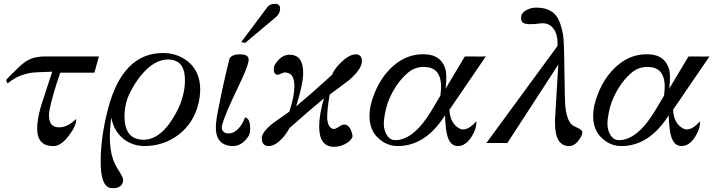

<svg xmlns="http://www.w3.org/2000/svg" viewBox="-20 -750 3742 1007"><path d="M216 -454H499L475 -369H296Q259 -263 240 -176Q237 -160 237 -145Q237 -89 278 -83Q329 -76 379 -126Q382 -92 342 -40Q302 14 264 16Q175 19 175 -76Q175 -97 180 -130Q188 -177 212 -246Q251 -365 254 -374L176 -371Q86 -368 21 -313Q19 -311 12 -329Q13 -335 79 -398Q110 -428 138 -440Q171 -454 216 -454Z M1021 -208Q996 -104 916 -43Q836 17 733 16Q672 14 627 -22Q576 -64 564 -134Q556 -75 556 -31Q556 38 574 89Q585 118 608 153Q626 182 626 194Q626 199 624 207Q614 237 573 237Q566 237 556 235Q508 222 508 98Q508 -32 547 -181Q624 -472 835 -472Q909 -472 965 -428Q1030 -375 1030 -281Q1030 -247 1021 -208ZM904 -159Q950 -244 950 -330Q950 -419 891 -434Q878 -438 861 -438Q804 -438 749 -386Q701 -341 663 -267Q633 -207 633 -139Q633 -39 701 -21Q716 -17 732 -17Q828 -17 904 -159Z M1449 -705Q1449 -679 1428 -661L1266 -525L1245 -529L1381 -711Q1394 -730 1422 -730Q1449 -730 1449 -705ZM1284 -433Q1281 -400 1224 -283Q1161 -152 1146 -98Q1137 -65 1160 -54Q1167 -50 1179 -50Q1204 -50 1227.5 -72.5Q1251 -95 1265 -134Q1292 -130 1292 -75Q1292 -47 1282 -34Q1245 21 1192 16Q1112 8 1112 -81Q1112 -117 1126 -182Q1148 -299 1183 -440Q1193 -465 1238 -465Q1263 -465 1274.5 -457Q1286 -449 1284 -433Z M1709 -254Q1696 -176 1696 -139Q1696 -83 1726 -74Q1737 -71 1757 -85Q1778 -100 1793 -96Q1812 -91 1822 -64Q1831 -40 1828 -30Q1818 -9 1790 5.5Q1762 20 1732 20Q1654 20 1654 -87Q1654 -149 1679 -234Q1619 -185 1498 -78Q1480 -44 1454 -18Q1420 16 1389 16Q1353 16 1353 -26Q1353 -57 1412 -104Q1449 -130 1498 -165Q1524 -246 1524 -297Q1524 -356 1492 -367Q1481 -370 1474 -370Q1467 -370 1454 -364Q1441 -358 1438 -358Q1416 -358 1416 -388Q1416 -402 1423 -413Q1455 -463 1498 -463Q1570 -463 1570 -369Q1570 -309 1533 -192Q1609 -255 1721 -357Q1733 -388 1769 -423Q1813 -465 1846 -465Q1878 -465 1878 -429Q1878 -388 1811 -330Q1794 -317 1760 -291.5Q1726 -266 1709 -254Z M2528 -454 2337 -174Q2341 -101 2392 -75Q2399 -71 2408 -71Q2441 -71 2478 -114Q2481 -78 2454 -34Q2422 16 2382 16Q2342 16 2327 -35Q2317 -66 2314 -145Q2212 16 2066 16Q2012 16 1969 -21Q1918 -64 1918 -141Q1918 -199 1946 -265Q1980 -348 2041 -403Q2118 -471 2213 -465Q2292 -461 2315 -391Q2326 -357 2317 -285L2418 -454Q2529 -453 2528 -454ZM2248 -178 2290 -249Q2299 -318 2283 -353Q2264 -399 2202 -399Q2156 -399 2120 -369Q2064 -322 2026 -241Q2002 -190 1994 -122Q1989 -78 2006 -46.5Q2023 -15 2053 -15Q2152 -15 2248 -178Z M3033 -62Q3039 -47 3017 -17Q2994 16 2965 16Q2891 16 2891 -104V-127Q2892 -136 2892 -141Q2892 -151 2908 -411L2641 0H2531L2904 -509Q2907 -569 2882 -601Q2857 -633 2813 -627Q2744 -618 2724 -630Q2713 -638 2713 -656Q2713 -682 2741 -697Q2764 -710 2792 -710Q2862 -710 2895 -670Q2921 -637 2933 -569Q2939 -532 2940 -384Q2943 -211 2944 -203Q2950 -128 2976 -99Q2983 -91 3008 -80Q3028 -71 3033 -62Z M3701 -454 3510 -174Q3514 -101 3565 -75Q3572 -71 3581 -71Q3614 -71 3651 -114Q3654 -78 3627 -34Q3595 16 3555 16Q3515 16 3500 -35Q3490 -66 3487 -145Q3385 16 3239 16Q3185 16 3142 -21Q3091 -64 3091 -141Q3091 -199 3119 -265Q3153 -348 3214 -403Q3291 -471 3386 -465Q3465 -461 3488 -391Q3499 -357 3490 -285L3591 -454Q3702 -453 3701 -454ZM3421 -178 3463 -249Q3472 -318 3456 -353Q3437 -399 3375 -399Q3329 -399 3293 -369Q3237 -322 3199 -241Q3175 -190 3167 -122Q3162 -78 3179 -46.5Q3196 -15 3226 -15Q3325 -15 3421 -178Z"/></svg>

Font: GFS Didot
Style: Italic
Weight: 400
Italic angle: -12°
Designer: Takis Katsoulidis and George D. Matthiopoulos
Foundry: George Matthiopoulos and Takis Katsoulidis
Version: Version 1.0